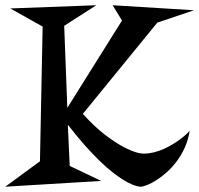

<svg xmlns="http://www.w3.org/2000/svg" viewBox="-42 -705 758 730"><path d="M695.8 -666 556.2 -619.1 272.9 -272Q317.9 -222.7 356.2 -193.4Q394.5 -164.1 423.8 -148.4Q457.5 -129.9 485.8 -123Q503.9 -119.6 523.2 -122.1Q542.5 -124.5 561.5 -131.1Q580.6 -137.7 598.6 -147.5Q616.7 -157.2 632.1 -167.7Q647.5 -178.2 659.7 -188.7Q671.9 -199.2 679.2 -208Q673.8 -173.8 660.9 -144.8Q647.9 -115.7 630.4 -92.3Q612.8 -68.8 593 -51Q573.2 -33.2 554.2 -21Q535.2 -8.8 519 -2.2Q502.9 4.4 493.2 4.9Q465.8 3.4 425.3 -22Q408.2 -32.7 386.5 -49.6Q364.7 -66.4 338.6 -91.6Q312.5 -116.7 281.7 -151.1Q251 -185.5 215.8 -231L223.1 -74.2L342.8 -17.1L-22 4.9L109.9 -91.8L120.1 -604L-2.9 -672.9L324.2 -685.1L202.1 -606.9L213.9 -294.9L421.9 -627L386.2 -685.1Z"/></svg>

Font: Risque
Style: Regular
Weight: 400
Designer: Astigmatic (AOETI)
Foundry: Astigmatic (AOETI)
Version: Version 1.000